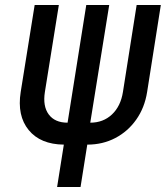

<svg xmlns="http://www.w3.org/2000/svg" viewBox="-20 -750 665 770"><path d="M209 0 236 -170Q142 -171 95 -228.5Q48 -286 63 -381L119 -730H216L160 -381Q151 -324 175.5 -291Q200 -258 251 -258L326 -730H418L342 -258Q394 -258 429 -291Q464 -324 473 -381L528 -730H625L570 -381Q560 -318 526.5 -270.5Q493 -223 442.5 -196.5Q392 -170 330 -170L303 0Z"/></svg>

Font: JetBrains Mono NL SemiBold
Style: Italic
Weight: 600
Italic angle: -9°
Monospace: yes
Designer: Philipp Nurullin, Konstantin Bulenkov
Foundry: JetBrains
Version: Version 2.305; ttfautohint (v1.8.4.7-5d5b)